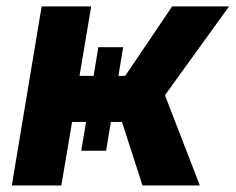

<svg xmlns="http://www.w3.org/2000/svg" viewBox="-20 -565 718 585"><path d="M16 0 106.9 -545.5H257.8L222.3 -333.8H265.3L279.5 -421.2H355.1L340.9 -333.8H361.5L504.6 -545.5H677.9L482.6 -274.9L588.8 0H414.1L351.6 -193.5H317.8L303.3 -105.8H227.6L242.2 -193.5H199.6L166.9 0Z"/></svg>

Font: Karasuma Gothic
Style: Bold Italic
Weight: 700
Italic angle: 9.39998°
Designer: Rasmus Andersson / Ryoko Nishizuka
Foundry: Genbu
Version: Version 1.00